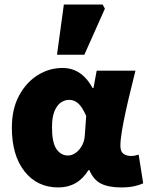

<svg xmlns="http://www.w3.org/2000/svg" viewBox="-20 -810 648 842"><path d="M236 12Q143 12 87.5 -58.5Q32 -129 32 -250Q32 -332 63.5 -390.5Q95 -449 145.5 -480.5Q196 -512 254 -512Q281 -512 304.5 -503Q328 -494 348.5 -474.5Q369 -455 386 -424H390L404 -500H574Q564 -459 552.5 -412.5Q541 -366 531 -320Q521 -274 514.5 -235Q508 -196 508 -170Q508 -145 521.5 -135.5Q535 -126 556 -126Q563 -126 571 -127.5Q579 -129 588 -132L608 -6Q593 1 569 6.5Q545 12 512 12Q457 12 423.5 -4.5Q390 -21 372 -64H368Q321 12 236 12ZM278 -128Q296 -128 312.5 -140Q329 -152 340 -172.5Q351 -193 352 -218L358 -302Q349 -322 338.5 -338Q328 -354 314.5 -363Q301 -372 282 -372Q264 -372 247 -360.5Q230 -349 219 -322.5Q208 -296 208 -252Q208 -185 227.5 -156.5Q247 -128 278 -128ZM230 -570 260 -790H430L440 -772L350 -570Z"/></svg>

Font: Source Sans 3 Black
Style: Regular
Weight: 900
Designer: Paul D. Hunt
Foundry: Adobe
Version: Version 3.046;hotconv 1.0.118;makeotfexe 2.5.65603